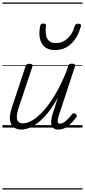

<svg xmlns="http://www.w3.org/2000/svg" viewBox="-20 -1030 686 1550"><path d="M152 16Q116 16 91 -2.5Q66 -21 60.5 -60.5Q55 -100 76 -162L186 -494Q191 -506 197 -510.5Q203 -515 217 -515Q233 -515 239 -509Q245 -503 241 -491L130 -159Q117 -118 116 -90Q115 -62 127.5 -48Q140 -34 166 -34Q198 -34 238.5 -57Q279 -80 325.5 -129.5Q372 -179 421 -259.5Q470 -340 517 -455L530 -495Q534 -508 540.5 -512Q547 -516 560 -516Q577 -516 583.5 -510.5Q590 -505 585 -493L456 -101Q448 -76 446 -61Q444 -46 448.5 -39Q453 -32 464 -32Q481 -32 498.5 -44Q516 -56 532.5 -73.5Q549 -91 562 -108Q569 -116 575.5 -116Q582 -116 590 -110Q600 -104 601 -97.5Q602 -91 597 -85Q585 -68 563.5 -44Q542 -20 513.5 -2Q485 16 452 16Q428 16 414 6.5Q400 -3 395.5 -20.5Q391 -38 394 -62.5Q397 -87 406 -115L448 -243Q409 -172 369 -122.5Q329 -73 290.5 -42.5Q252 -12 217 2Q182 16 152 16ZM424 -626Q351 -626 319 -676.5Q287 -727 304 -820Q306 -830 312.5 -835Q319 -840 330 -840Q342 -840 347.5 -834.5Q353 -829 351 -820Q342 -753 362 -717.5Q382 -682 429 -682Q484 -682 525 -719Q566 -756 583 -819Q587 -830 593.5 -834.5Q600 -839 611 -839Q624 -839 630 -833.5Q636 -828 633 -818Q615 -754 585 -711.5Q555 -669 514.5 -647.5Q474 -626 424 -626ZM0 490H646V500H0ZM0 -20H646V0H0ZM0 -505H646V-500H0ZM0 -1010H646V-1000H0Z"/></svg>

Font: Playwrite US Trad Guides
Style: Regular
Weight: 400
Designer: Veronika Burian, José Scaglione
Foundry: TypeTogether
Version: Version 1.003